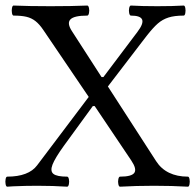

<svg xmlns="http://www.w3.org/2000/svg" viewBox="-41 -686 721 709"><path d="M-14.2 -33.7Q24.9 -33.7 52.7 -44.2Q80.6 -54.7 96.2 -75.7L286.6 -328.1L118.7 -575.7Q104.5 -596.7 89.8 -608.2Q75.2 -619.6 56.6 -624Q38.1 -628.4 9.3 -628.4Q4.9 -628.4 3.2 -637.7Q1.5 -647 3.2 -656.2Q4.9 -665.5 9.3 -665.5Q65.9 -663.1 145.5 -663.1Q224.6 -663.1 281.2 -665.5Q285.6 -665.5 287.6 -656.2Q289.6 -647 287.6 -637.7Q285.6 -628.4 281.2 -628.4Q232.9 -628.4 219.2 -614.5Q205.6 -600.6 224.1 -571.8L334 -401.4H340.8L466.3 -567.9Q489.7 -598.6 483.9 -613.5Q478 -628.4 442.4 -628.4Q438 -628.4 436 -637.7Q434.1 -647 436 -656.2Q438 -665.5 442.4 -665.5Q483.4 -663.1 540 -663.1Q597.2 -663.1 637.2 -665.5Q641.6 -665.5 643.3 -656.2Q645 -647 643.3 -637.7Q641.6 -628.4 637.2 -628.4Q603 -628.4 581.1 -621.3Q559.1 -614.3 541.7 -599.1Q524.4 -584 501.5 -554.7Q493.2 -543.9 484.9 -533.2L357.4 -366.7L535.6 -90.8Q553.7 -62.5 583.3 -48.1Q612.8 -33.7 652.8 -33.7Q657.2 -33.7 658.9 -24.4Q660.6 -15.1 658.9 -5.9Q657.2 3.4 652.8 3.4Q594.7 0 527.8 0Q460.9 0 402.3 3.4Q397.9 3.4 396 -5.9Q394 -15.1 396 -24.4Q397.9 -33.7 402.3 -33.7Q445.3 -33.7 455.1 -47.9Q464.8 -62 443.8 -93.3L308.6 -294.4H301.8L194.8 -147.5Q162.1 -102.1 152.8 -77.9Q143.6 -53.7 156.5 -43.7Q169.4 -33.7 207 -33.7Q211.4 -33.7 213.4 -24.4Q215.3 -15.1 213.4 -5.9Q211.4 3.4 207 3.4Q155.8 0 96.7 0Q74.2 0 52.2 0.5Q30.3 1 7.8 2Q0.5 2.4 -3.2 2.7Q-6.8 2.9 -14.2 3.4Q-18.6 3.4 -20.3 -5.9Q-22 -15.1 -20.3 -24.4Q-18.6 -33.7 -14.2 -33.7Z"/></svg>

Font: Junicode Two Beta VF
Style: Regular
Weight: 400
Designer: Peter S. Baker
Foundry: Briery Creek Software
Version: Version 1.031 beta; ttfautohint (v1.8.1.43-b0c9)